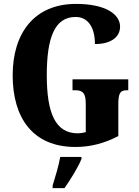

<svg xmlns="http://www.w3.org/2000/svg" viewBox="-20 -744 715 985"><path d="M367 10C445 10 516 -9 587 -46V-206C587 -262 594 -281 630 -281H638V-337H352V-281H367C408 -281 420 -262 420 -210V-66C404 -62 390 -60 379 -60C263 -60 220 -166 220 -358C220 -552 261 -657 368 -657C431 -657 467 -604 467 -518C556 -518 596 -559 596 -607C596 -672 520 -724 370 -724C156 -724 45 -574 45 -358C45 -137 150 10 367 10ZM250 208V221H311C341 178 382 113 398 71V61H289C282 104 262 169 250 208Z"/></svg>

Font: Noto Serif Myanmar ExtraCondensed Black
Style: Regular
Weight: 900
Width: 2
Designer: Ben Mitchell and the Monotype Design Team
Foundry: Monotype Imaging Inc.
Version: Version 2.106